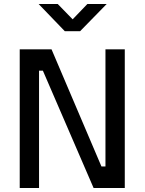

<svg xmlns="http://www.w3.org/2000/svg" viewBox="-20 -934 718 954"><path d="M78 0V-689H236L484 -107H504V-689H600V0H445L193 -583H174V0ZM302 -779 172 -914H267L341 -838L414 -914H510L378 -779Z"/></svg>

Font: Cairo Play SemiBold
Style: Regular
Weight: 600
Designer: Mohamed Gaber, Accademia di Belle Arti di Urbino
Foundry: Kief Type Foundry, Accademia di Belle Arti di Urbino
Version: Version 3.130;gftools[0.9.24]